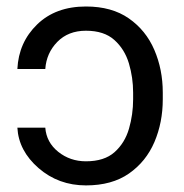

<svg xmlns="http://www.w3.org/2000/svg" viewBox="-20 -558 563 588"><path d="M33.2 -167H118.7Q122.1 -122.1 158.4 -93Q194.8 -64 243.2 -64Q299.3 -64 330.8 -92Q362.3 -120.1 375 -163.8Q387.7 -207.5 387.7 -253.9V-274.4Q387.7 -320.3 374.8 -363.8Q361.8 -407.2 330.3 -435.5Q298.8 -463.9 243.2 -463.9Q189 -463.9 155.5 -429.7Q122.1 -395.5 118.7 -346.7H33.2Q37.1 -428.2 93.8 -483.2Q150.4 -538.1 243.2 -538.1Q322.3 -538.1 374.5 -501.7Q426.8 -465.3 452.6 -405.3Q478.5 -345.2 478.5 -274.4V-253.9Q478.5 -183.1 452.9 -123Q427.2 -63 375 -26.6Q322.8 9.8 243.2 9.8Q159.2 9.8 98.1 -43.2Q37.1 -96.2 33.2 -167Z"/></svg>

Font: RobotoDEMO
Style: Regular
Weight: 400
Designer: Christian Robertson
Foundry: Google
Version: Version 2.136